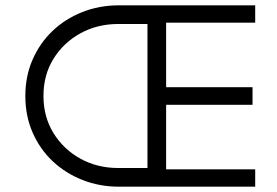

<svg xmlns="http://www.w3.org/2000/svg" viewBox="-20 -700 1038 720"><path d="M425 0Q353 0 289.5 -25Q226 -50 178 -95Q130 -140 102.5 -202.5Q75 -265 75 -340Q75 -414 102 -476Q129 -538 176.5 -583.5Q224 -629 288 -654.5Q352 -680 425 -680H937V-615H603V-373H927V-307H603V-65H937V0ZM423 -70H533V-610H423Q345 -610 281.5 -575Q218 -540 180.5 -479.5Q143 -419 143 -340Q143 -262 180.5 -201Q218 -140 281.5 -105Q345 -70 423 -70Z"/></svg>

Font: Teachers
Style: Regular
Weight: 400
Designer: Alfredo Marco Pradil, Chank Diesel
Version: Version 1.001